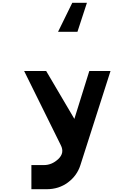

<svg xmlns="http://www.w3.org/2000/svg" viewBox="-20 -1071 965 1376"><path d="M498 -1051H603L535 -843H396ZM772 -562 556 113Q532 188 467 236.5Q402 285 314 285H205V112H295Q352 112 398 68.5Q444 25 416 -30L153 -562H311L513 -219L620 -562Z"/></svg>

Font: OpenDyslexic
Style: Bold
Weight: 800
Designer: Abbie Gonzalez
Version: Version 0.920;hotconv 1.0.109;makeotfexe 2.5.65596